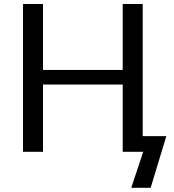

<svg xmlns="http://www.w3.org/2000/svg" viewBox="-20 -736 842 931"><path d="M786.5 -76 710.5 174.5H616.5L674.5 0H575V-326H188.5V0H91.5V-716.5H188.5V-397H575V-716.5H672V-76Z"/></svg>

Font: Lato
Style: Regular
Weight: 400
Designer: Lukasz Dziedzic with Adam Twardoch and Botio Nikoltchev
Foundry: tyPoland Lukasz Dziedzic
Version: Version 2.015; 2015-08-06; http://www.latofonts.com/